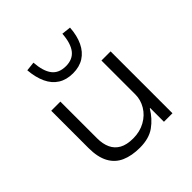

<svg xmlns="http://www.w3.org/2000/svg" viewBox="-198 -916 1084 1084"><g transform="rotate(-45 344.0 -374.5)"><path d="M313 8Q248 8 201.5 -12.5Q155 -33 130.5 -78.5Q106 -124 106 -196V-494H179V-201Q179 -156 194 -123.5Q209 -91 240.5 -73.5Q272 -56 323 -56Q377 -56 419 -79.5Q461 -103 484 -141.5Q507 -180 507 -223V-494H580V0H512V-110H509Q478 -58 432 -25Q386 8 313 8ZM343 -556Q291 -556 254.5 -579Q218 -602 197.5 -646Q177 -690 172 -751L227 -757Q232 -685 259.5 -649Q287 -613 343 -613Q397 -613 425 -649Q453 -685 458 -757L513 -751Q509 -690 488 -646Q467 -602 430.5 -579Q394 -556 343 -556Z"/></g></svg>

Font: Nunito Sans 7pt SemiExpanded Light
Style: Regular
Weight: 300
Width: 6
Designer: Vernon Adams
Foundry: Vernon Adams
Version: Version 3.101;gftools[0.9.27]